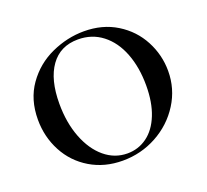

<svg xmlns="http://www.w3.org/2000/svg" viewBox="-113 -773 993 922"><g transform="rotate(-20 383.0 -312.0)"><path d="M49 -312Q49 -415 101 -488.5Q153 -562 234.5 -599Q316 -636 401 -636Q496 -636 568 -591.5Q640 -547 678.5 -474Q717 -401 717 -319Q717 -228 669 -152Q621 -76 540.5 -32Q460 12 366 12Q273 12 200.5 -31.5Q128 -75 88.5 -149.5Q49 -224 49 -312ZM594 -290Q594 -382 566 -454.5Q538 -527 485 -568Q432 -609 361 -609Q270 -609 221 -540.5Q172 -472 172 -349Q172 -252 201.5 -175.5Q231 -99 282.5 -56Q334 -13 399 -13Q455 -13 499.5 -45.5Q544 -78 569 -140.5Q594 -203 594 -290Z"/></g></svg>

Font: Cormorant SC
Style: Bold
Weight: 700
Designer: Christian Thalmann (Catharsis Fonts)
Foundry: Catharsis Fonts
Version: Version 4.000